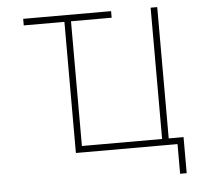

<svg xmlns="http://www.w3.org/2000/svg" viewBox="-59 -796 1117 1020"><g transform="rotate(-5 500.0 -285.5)"><path d="M101.6 -732.4H570.3V-697.3H353.5V-32.2H781.2V-732.4H816.4V-32.2H895.5V160.2H860.4V2H318.4V-697.3H101.6Z"/></g></svg>

Font: GenEi Gothic M ExtraLight
Style: Regular
Weight: 200
Designer: o_tamon (Modified); [Source Han Sans]
Ryoko NISHIZUKA  (kana & ideographs); Paul D. Hunt (Latin, Greek & Cyrillic); Wenl
Version: Version 1.1a;Original Version 1.004